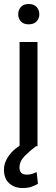

<svg xmlns="http://www.w3.org/2000/svg" viewBox="-23 -741 286 973"><path d="M69.3 -668.5Q69.3 -690.4 82.8 -705.6Q96.2 -720.7 122.6 -720.7Q148.4 -720.7 162.4 -705.6Q176.3 -690.4 176.3 -668.5Q176.3 -647.5 162.4 -632.6Q148.4 -617.7 122.6 -617.7Q96.2 -617.7 82.8 -632.6Q69.3 -647.5 69.3 -668.5ZM167 -528.3V0H76.2V-528.3ZM123 -27.8 159.2 0Q127.9 23.4 101.8 50Q75.7 76.7 75.7 108.4Q75.7 124.5 84.2 134.3Q92.8 144 113.8 144Q129.9 144 142.6 139.4Q155.3 134.8 162.6 130.9L169.4 190.4Q157.2 197.8 138.4 204.8Q119.6 211.9 90.8 211.9Q51.3 211.9 24.2 188.2Q-2.9 164.6 -2.9 118.7Q-2.9 79.6 26.9 41.3Q56.6 2.9 123 -27.8Z"/></svg>

Font: Vazirmatn RD UI FD
Style: Regular
Weight: 400
Designer: Saber Rastikerdar
Foundry: Saber Rastikerdar
Version: Version 33.003